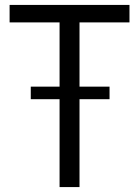

<svg xmlns="http://www.w3.org/2000/svg" viewBox="-20 -760 566 780"><path d="M105 -408H222V-669H19V-740H506V-669H303V-408H425V-357H303V0H222V-357H105Z"/></svg>

Font: Encode Sans Condensed
Style: Regular
Weight: 400
Designer: Pablo Impallari, Andres Torresi
Foundry: Pablo Impallari, Andres Torresi
Version: Version 1.000; ttfautohint (v1.00) -l 8 -r 50 -G 200 -x 14 -